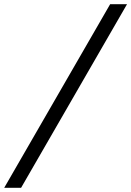

<svg xmlns="http://www.w3.org/2000/svg" viewBox="-43 -690 622 910"><path d="M479 -670 -23 200H57L559 -670Z"/></svg>

Font: LT Wave Light
Style: Italic
Weight: 300
Designer: Daniel Lyons
Version: Version 2.5 (Glyphs App)